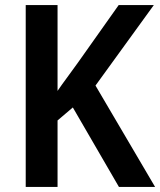

<svg xmlns="http://www.w3.org/2000/svg" viewBox="-20 -734 629 754"><path d="M589 0H447L266 -312L206 -261V0H81V-714H206V-377Q223 -402 243.5 -429.5Q264 -457 286 -488L446 -714H584L355 -398Z"/></svg>

Font: Noto Sans Lao UI SemCond SemBd
Style: Regular
Weight: 600
Width: 4
Designer: Monotype Design Team
Foundry: Monotype Imaging Inc.
Version: Version 2.000; ttfautohint (v1.8.4.7-5d5b)